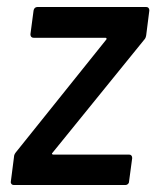

<svg xmlns="http://www.w3.org/2000/svg" viewBox="-20 -529 447 549"><path d="M19 0H339C344 0 349 -4 349 -10L358 -77C358 -83 355 -87 349 -87H132C129 -87 127 -90 130 -92L392 -415C396 -419 397 -423 398 -428L407 -499C407 -505 404 -509 398 -509H87C81 -509 77 -505 76 -499L67 -431C67 -425 70 -421 76 -421H282C284 -421 286 -418 284 -416L25 -93C22 -89 20 -85 20 -80L11 -10C10 -4 14 0 19 0Z"/></svg>

Font: Barlow Semi Condensed Medium
Style: Italic
Weight: 500
Width: 4
Italic angle: -7°
Designer: Jeremy Tribby
Foundry: Tribby Type
Version: Version 1.422;hotconv 1.0.109;makeotfexe 2.5.65596